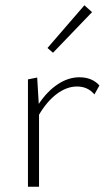

<svg xmlns="http://www.w3.org/2000/svg" viewBox="-20 -708 414 728"><path d="M181 -508 160 -526 300 -688 329 -662ZM357 -384 338 -350Q313 -380 272 -380Q233 -380 195.5 -352Q158 -324 128 -273V0H86V-407L121 -414L127 -314Q159 -362 199 -388.5Q239 -415 281 -415Q329 -415 357 -384Z"/></svg>

Font: Ysabeau Infant Light
Style: Regular
Weight: 300
Designer: Christian Thalmann (Catharsis Fonts)
Version: Version 0.003